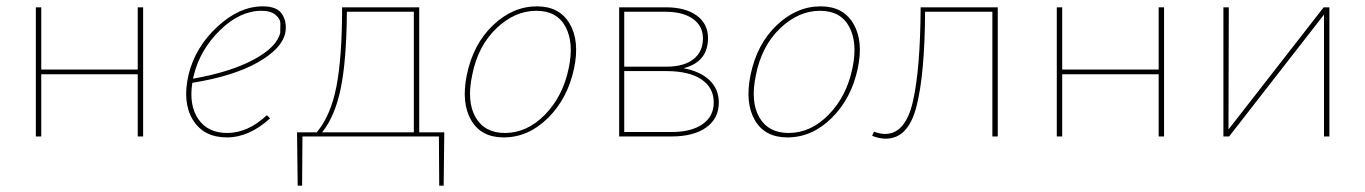

<svg xmlns="http://www.w3.org/2000/svg" viewBox="-20 -430 4302 605"><path d="M414 -407H431V0H414V-196H110V0H93V-407H110V-211H414Z M808 -410Q854 -410 869.5 -384.5Q885 -359 879 -327Q869 -277 792.5 -233.5Q716 -190 586 -169Q575 -98 605 -54.5Q635 -11 696 -11Q761 -11 821 -67L831 -57Q765 3 695 3Q622 3 588 -52Q554 -107 574 -194Q595 -281 664.5 -345.5Q734 -410 808 -410ZM863 -327Q863 -339 863.5 -354.5Q864 -370 848.5 -383Q833 -396 804 -396Q736 -396 673.5 -335Q611 -274 591 -194L588 -182Q707 -203 780 -242.5Q853 -282 863 -327Z M1380 -13 1378 155H1364L1363 0H933L932 155H918L916 -13H978Q1022 -65 1040 -157Q1058 -249 1058 -407H1301V-13ZM995 -13H1284V-393H1073Q1072 -242 1054 -153Q1036 -64 995 -13Z M1567 3Q1496 3 1464.5 -51.5Q1433 -106 1451 -194Q1471 -291 1533.5 -350.5Q1596 -410 1672 -410Q1743 -410 1775 -355.5Q1807 -301 1789 -215Q1769 -120 1707 -58.5Q1645 3 1567 3ZM1571 -11Q1641 -11 1697.5 -69Q1754 -127 1772 -215Q1789 -295 1762 -345.5Q1735 -396 1670 -396Q1602 -396 1544 -340.5Q1486 -285 1468 -194Q1450 -110 1478.5 -60.5Q1507 -11 1571 -11Z M2134 -215Q2187 -205 2216 -177Q2245 -149 2245 -107Q2245 -57 2205.5 -28.5Q2166 0 2096 0H1931V-407H2078Q2140 -407 2175.5 -381Q2211 -355 2211 -310Q2211 -235 2134 -215ZM2076 -393H1947V-220H2081Q2135 -220 2165 -243.5Q2195 -267 2195 -309Q2195 -348 2163.5 -370.5Q2132 -393 2076 -393ZM2096 -14Q2158 -14 2193.5 -38.5Q2229 -63 2229 -107Q2229 -154 2190 -180Q2151 -206 2080 -206H1947V-14Z M2461 3Q2390 3 2358.5 -51.5Q2327 -106 2345 -194Q2365 -291 2427.5 -350.5Q2490 -410 2566 -410Q2637 -410 2669 -355.5Q2701 -301 2683 -215Q2663 -120 2601 -58.5Q2539 3 2461 3ZM2465 -11Q2535 -11 2591.5 -69Q2648 -127 2666 -215Q2683 -295 2656 -345.5Q2629 -396 2564 -396Q2496 -396 2438 -340.5Q2380 -285 2362 -194Q2344 -110 2372.5 -60.5Q2401 -11 2465 -11Z M3124 -407V0H3107V-393H2895Q2894 -197 2868 -95Q2842 7 2771 7Q2751 7 2728 -2L2734 -15Q2753 -8 2769 -8Q2833 -8 2856.5 -110Q2880 -212 2881 -407Z M3631 -407H3648V0H3631V-196H3327V0H3310V-407H3327V-211H3631Z M4169 -407V0H4152V-384L3853 0H3835V-407H3852L3851 -22L4151 -407Z"/></svg>

Font: EauTestText Thin
Style: Italic
Weight: 250
Italic angle: -12°
Designer: Christian Thalmann (Catharsis Fonts)
Version: Version 0.001;PS 000.001;hotconv 1.0.88;makeotf.lib2.5.64775